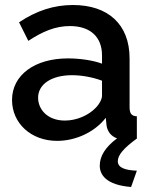

<svg xmlns="http://www.w3.org/2000/svg" viewBox="-20 -552 604 766"><path d="M450 91C450 67 473 39 527 0L526 -1V-88C505 -89 497 -99 497 -124V-319C497 -455 411 -532 271 -532C194 -532 125 -509 56 -463L93 -389C151 -427 201 -448 259 -448C341 -448 387 -404 387 -331V-298C349 -312 297 -319 251 -319C119 -319 28 -253 28 -153C28 -61 103 10 208 10C280 10 356 -23 402 -82L405 -52C408 -30 421 -9 447 0C400 35 378 71 378 109C378 145 403 186 503 194L526 129C478 127 450 117 450 91ZM387 -170C387 -157 377 -137 361 -121C333 -92 286 -71 239 -71C169 -71 132 -116 132 -162C132 -217 187 -252 267 -252C306 -252 350 -244 387 -230Z"/></svg>

Font: FIGSv2-sans-serif SemiBold
Style: Regular
Weight: 600
Designer: Matt McInerney, Pablo Impallari, Rodrigo Fuenzalida,Mirko Velimirovic
Foundry: Matt McInerney, Pablo Impallari, Rodrigo Fuenzalida
Version: Version 4.021;hotconv 1.0.109;makeotfexe 2.5.65596